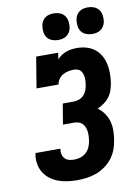

<svg xmlns="http://www.w3.org/2000/svg" viewBox="-103 -1031 806 1107"><g transform="rotate(-10 300.0 -477.5)"><path d="M260 8Q232 8 203.5 4.5Q175 1 149 -8.5Q123 -18 101.5 -34Q80 -50 65.5 -73Q51 -96 46 -124Q41 -152 46 -180Q46 -182 46.5 -184Q47 -186 48 -188H193Q193 -187 193 -186.5Q193 -186 193 -185Q190 -170 193.5 -155.5Q197 -141 206.5 -130.5Q216 -120 230.5 -116Q245 -112 260 -112Q279 -112 297.5 -117.5Q316 -123 331 -136.5Q346 -150 353.5 -168Q361 -186 364 -204Q366 -218 366.5 -231.5Q367 -245 365.5 -258Q364 -271 359 -283.5Q354 -296 345 -305Q336 -314 323.5 -318Q311 -322 297 -322H232L252 -442H317Q332 -442 348 -448Q364 -454 375.5 -466Q387 -478 392.5 -493Q398 -508 401 -524Q403 -535 403.5 -546.5Q404 -558 403 -569Q402 -580 398 -590.5Q394 -601 387 -609Q380 -617 369 -620Q358 -623 347 -623Q331 -623 314.5 -619.5Q298 -616 283.5 -607.5Q269 -599 259 -584.5Q249 -570 247 -554H118L148 -735H277L271 -698Q283 -710 296.5 -719Q310 -728 325.5 -733.5Q341 -739 356.5 -741Q372 -743 387 -743Q416 -743 442.5 -735.5Q469 -728 490 -712Q511 -696 524.5 -672.5Q538 -649 544 -622.5Q550 -596 550 -567.5Q550 -539 546 -511Q542 -490 535.5 -469.5Q529 -449 515.5 -431Q502 -413 483.5 -400Q465 -387 445 -378Q466 -363 481.5 -341.5Q497 -320 504.5 -294Q512 -268 512 -240Q512 -212 507 -184Q503 -156 493 -129Q483 -102 465 -78.5Q447 -55 422.5 -37.5Q398 -20 371 -10Q344 0 316 4Q288 8 260 8ZM490 -807Q472 -807 454.5 -813.5Q437 -820 426.5 -834Q416 -848 413.5 -866.5Q411 -885 414 -904Q416 -917 422.5 -929Q429 -941 440 -949Q451 -957 464 -960Q477 -963 490 -963Q509 -963 526 -956.5Q543 -950 553.5 -936Q564 -922 567 -903.5Q570 -885 567 -866Q565 -853 558 -841Q551 -829 540 -821Q529 -813 516 -810Q503 -807 490 -807ZM290 -807Q272 -807 254.5 -813.5Q237 -820 226.5 -834Q216 -848 213.5 -866.5Q211 -885 214 -904Q216 -917 222.5 -929Q229 -941 240 -949Q251 -957 264 -960Q277 -963 290 -963Q309 -963 326 -956.5Q343 -950 353.5 -936Q364 -922 367 -903.5Q370 -885 367 -866Q365 -853 358 -841Q351 -829 340 -821Q329 -813 316 -810Q303 -807 290 -807Z"/></g></svg>

Font: Iosevka Slab Heavy Extended
Style: Italic
Weight: 900
Width: 7
Italic angle: -9°
Monospace: yes
Designer: Belleve Invis
Foundry: Belleve Invis
Version: Version 11.1.0; ttfautohint (v1.8.3)